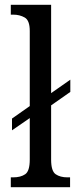

<svg xmlns="http://www.w3.org/2000/svg" viewBox="-20 -780 321 800"><path d="M25 0V-41H35Q66 -41 85 -54Q104 -67 104 -115V-288L30 -237V-286L104 -338V-651Q104 -695 83 -707Q62 -719 35 -719H25V-760H193V-392L273 -448V-397L193 -341V-115Q193 -67 212 -54Q231 -41 261 -41H272V0Z"/></svg>

Font: Noto Serif Condensed
Style: Regular
Weight: 400
Width: 3
Designer: Monotype Design Team
Foundry: Monotype Imaging Inc.
Version: Version 2.013; ttfautohint (v1.8.4.7-5d5b)